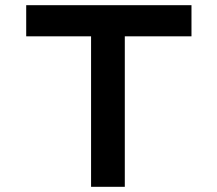

<svg xmlns="http://www.w3.org/2000/svg" viewBox="-20 -720 838 740"><path d="M331 0V-580H81V-700H718V-580H461V0Z"/></svg>

Font: Lexend Peta Medium
Style: Regular
Weight: 500
Designer: Bonnie Shaver-Troup, Thomas Jockin
Foundry: Lexend
Version: Version 1.007